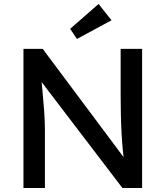

<svg xmlns="http://www.w3.org/2000/svg" viewBox="-20 -946 833 966"><path d="M695 0H596L175 -552L186 -566Q190 -520 193 -496Q198 -445 202 -390.5Q206 -336 206 -291V0H98V-700H195L623 -127L607 -118Q587 -244 587 -470V-700H695ZM333 -801 476 -926 541 -844 367 -750Z"/></svg>

Font: Lexend
Style: Regular
Weight: 400
Designer: Thomas Jockin
Foundry: Lexend
Version: Version 1.000